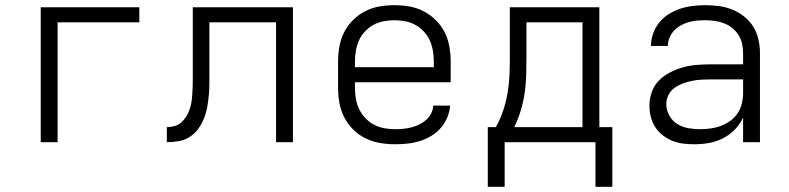

<svg xmlns="http://www.w3.org/2000/svg" viewBox="-20 -548 3040 740"><path d="M137 0V-520H517V-462H202V0Z M623 0V-58Q638 -58 652.5 -62Q667 -66 678 -75.5Q689 -85 697 -97.5Q705 -110 710 -124Q715 -138 717.5 -152.5Q720 -167 721 -182Q722 -197 722.5 -212Q723 -227 723 -241Q723 -251 723 -261Q723 -271 723 -281V-520H1109V0H1044V-462H787V-280Q787 -279 787 -278Q787 -277 787 -275Q787 -252 787 -229Q787 -206 785 -183Q783 -160 779 -137Q775 -114 766.5 -92.5Q758 -71 744.5 -52Q731 -33 711.5 -20.5Q692 -8 669 -4Q646 0 623 0Z M1502 8Q1473 8 1444 3Q1415 -2 1388.5 -15Q1362 -28 1341 -49Q1320 -70 1306.5 -96.5Q1293 -123 1288 -152Q1283 -181 1283 -210V-310Q1283 -339 1288 -368Q1293 -397 1306 -423Q1319 -449 1340 -470Q1361 -491 1387 -504.5Q1413 -518 1442 -523Q1471 -528 1500 -528Q1529 -528 1558 -523Q1587 -518 1613 -504.5Q1639 -491 1660 -470Q1681 -449 1694 -423Q1707 -397 1712 -368Q1717 -339 1717 -310V-231H1348V-210Q1348 -189 1351.5 -168Q1355 -147 1364 -128Q1373 -109 1387.5 -93.5Q1402 -78 1420.5 -68Q1439 -58 1460 -54Q1481 -50 1502 -50Q1518 -50 1534 -51.5Q1550 -53 1565.5 -57Q1581 -61 1595.5 -68Q1610 -75 1622 -85.5Q1634 -96 1641.5 -110.5Q1649 -125 1650 -141H1715Q1713 -117 1703.5 -94.5Q1694 -72 1678 -54Q1662 -36 1641 -23.5Q1620 -11 1597 -4Q1574 3 1550 5.5Q1526 8 1502 8ZM1652 -289V-310Q1652 -331 1648.5 -352Q1645 -373 1636.5 -392Q1628 -411 1613.5 -426.5Q1599 -442 1581 -452Q1563 -462 1542 -466Q1521 -470 1500 -470Q1479 -470 1458 -466Q1437 -462 1419 -452Q1401 -442 1386.5 -426.5Q1372 -411 1363.5 -392Q1355 -373 1351.5 -352Q1348 -331 1348 -310V-289Z M2275 172V0H1925V172H1860V-58H1891Q1908 -88 1919 -121Q1930 -154 1936 -188Q1942 -222 1943.5 -256.5Q1945 -291 1945 -325V-520H2290V-58H2340V172ZM2225 -58V-462H2009V-325Q2009 -291 2008 -256.5Q2007 -222 2002 -188.5Q1997 -155 1987 -122Q1977 -89 1962 -58Z M2656 8Q2635 8 2613.5 5.5Q2592 3 2572 -5Q2552 -13 2534.5 -26.5Q2517 -40 2505.5 -58Q2494 -76 2488.5 -97Q2483 -118 2483 -140Q2483 -167 2492 -193Q2501 -219 2520 -238Q2539 -257 2563.5 -269.5Q2588 -282 2614 -289Q2640 -296 2667 -298Q2694 -300 2721 -300H2844V-344Q2844 -362 2840 -380Q2836 -398 2826 -413.5Q2816 -429 2801.5 -440.5Q2787 -452 2770 -458.5Q2753 -465 2734.5 -467.5Q2716 -470 2698 -470Q2682 -470 2665.5 -468.5Q2649 -467 2633.5 -462.5Q2618 -458 2603.5 -450Q2589 -442 2578 -430Q2567 -418 2560.5 -403Q2554 -388 2554 -371H2489Q2489 -396 2497.5 -419.5Q2506 -443 2521.5 -462Q2537 -481 2558 -494Q2579 -507 2602 -514.5Q2625 -522 2649.5 -525Q2674 -528 2698 -528Q2725 -528 2751.5 -524.5Q2778 -521 2802.5 -511Q2827 -501 2848 -484.5Q2869 -468 2883 -445.5Q2897 -423 2903 -396.5Q2909 -370 2909 -344V0H2844V-95Q2832 -69 2812 -48.5Q2792 -28 2766.5 -15Q2741 -2 2713 3Q2685 8 2656 8ZM2679 -50Q2700 -50 2720 -53Q2740 -56 2759 -63Q2778 -70 2795 -82.5Q2812 -95 2823 -111.5Q2834 -128 2839 -148.5Q2844 -169 2844 -189V-242H2721Q2702 -242 2684 -241Q2666 -240 2648 -236.5Q2630 -233 2612.5 -226.5Q2595 -220 2580 -209.5Q2565 -199 2556.5 -182Q2548 -165 2548 -147Q2548 -124 2559.5 -103Q2571 -82 2590.5 -70Q2610 -58 2633 -54Q2656 -50 2679 -50Z"/></svg>

Font: Iosevka SS04 Light Extended
Style: Regular
Weight: 300
Width: 7
Monospace: yes
Designer: Belleve Invis
Foundry: Belleve Invis
Version: Version 19.0.0; ttfautohint (v1.8.4)